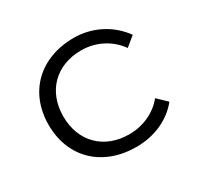

<svg xmlns="http://www.w3.org/2000/svg" viewBox="-119 -647 814 793"><g transform="rotate(-30 288.5 -250.0)"><path d="M530 -84 486 -126C448 -79 388 -50 320 -50C200 -50 120 -130 120 -250C120 -370 200 -450 320 -450C391 -450 454 -416 492 -362L537 -399C488 -468 407 -510 320 -510C158 -510 50 -406 50 -250C50 -94 158 10 320 10C407 10 483 -25 530 -84Z"/></g></svg>

Font: Gully Light
Style: Regular
Weight: 300
Designer: jaikishan Patel
Foundry: MagicType
Version: Version 1.000;Glyphs 3.2 (3242)